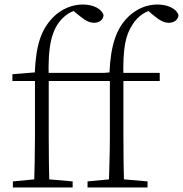

<svg xmlns="http://www.w3.org/2000/svg" viewBox="-20 -831 811 851"><path d="M37 0H302V-27L176 -38H154L37 -27ZM131 0H199C197 -75 196 -151 196 -226V-482C191 -631 210 -701 256 -749C280 -773 306 -786 338 -789V-798H299V-788L326 -766C355 -742 374 -730 397 -730C422 -730 438 -745 439 -764C430 -793 392 -811 347 -811C302 -811 255 -793 218 -757C161 -700 139 -630 134 -504V-500L158 -512L35 -502V-472H135V-226C135 -151 133 -75 131 0ZM166 -472H477V-508H166ZM368 0H634V-27L507 -38H485L368 -27ZM462 0H530C528 -75 527 -151 527 -226V-485C524 -619 536 -675 568 -723C591 -760 629 -786 669 -789V-798H630V-789L658 -765C686 -742 705 -730 728 -730C754 -730 770 -745 771 -764C762 -793 723 -811 678 -811C633 -811 588 -794 550 -758C496 -706 470 -632 465 -504V-500L489 -512L367 -502V-472H467V-226C467 -151 464 -75 462 0ZM497 -472H688V-508H497Z"/></svg>

Font: Source Han Serif CN VF
Style: Regular
Weight: 250
Designer: Ryoko NISHIZUKA 西塚涼子 (kana & ideographs); Frank Grießhammer (Latin, Greek & Cyrillic); Wenlong ZHANG 张文龙 (bopomofo); San
Foundry: Adobe
Version: Version 2.002;hotconv 1.1.0;makeotfexe 2.6.0